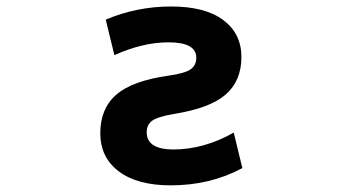

<svg xmlns="http://www.w3.org/2000/svg" viewBox="-20 -554 1040 586"><path d="M329.1 -385.7 302.7 -494.1Q397.5 -534.2 502 -534.2Q606.4 -534.2 661.6 -492.7Q716.8 -451.2 716.8 -379.9Q716.8 -307.6 668.9 -265.6Q621.1 -223.6 509.8 -206.1Q460 -197.3 443.8 -185.1Q427.7 -172.9 427.7 -150.4Q427.7 -98.6 507.8 -97.7Q602.5 -97.7 693.4 -149.4L719.7 -41Q622.1 11.7 501 11.7Q399.4 11.7 342.8 -30.8Q286.1 -73.2 286.1 -147.5Q286.1 -222.7 335 -265.1Q383.8 -307.6 495.1 -323.2Q543.9 -330.1 561.5 -342.3Q579.1 -354.5 579.1 -377.9Q579.1 -424.8 494.1 -424.8Q416 -424.8 329.1 -385.7Z"/></svg>

Font: GenEi Gothic M Regular
Style: Bold
Weight: 700
Designer: o_tamon (Modified); [Source Han Sans]
Ryoko NISHIZUKA  (kana & ideographs); Paul D. Hunt (Latin, Greek & Cyrillic); Wenl
Version: Version 1.1a;Original Version 1.004